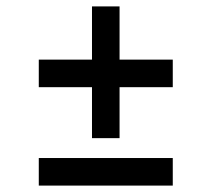

<svg xmlns="http://www.w3.org/2000/svg" viewBox="-20 -579 660 599"><path d="M101 -307H267V-148H353V-307H519V-393H353V-559H267V-393H101ZM101 0H519V-86H101Z"/></svg>

Font: Space Text Medium
Style: Regular
Weight: 500
Designer: Florian Karsten (Space Text), Colophon Foundry (Space Mono)
Foundry: Florian Karsten
Version: Version 1.003;PS 001.003;hotconv 1.0.88;makeotf.lib2.5.64775